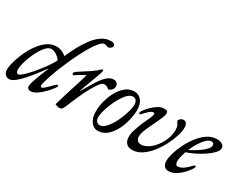

<svg xmlns="http://www.w3.org/2000/svg" viewBox="-81 -1215 2174 1714"><g transform="rotate(30 1006.0 -358.0)"><path d="M641 -683Q621 -683 595.5 -654Q570 -625 541.5 -578Q513 -531 485.5 -476Q458 -421 435 -368.5Q412 -316 396 -277Q379 -233 365 -192Q351 -151 343 -121.5Q335 -92 335 -82Q335 -66 347 -66Q358 -66 374 -80Q390 -94 407.5 -112Q425 -130 439 -144Q453 -158 460 -158Q466 -158 468 -154.5Q470 -151 470 -147Q470 -143 457.5 -125.5Q445 -108 424.5 -85Q404 -62 379 -39.5Q354 -17 327.5 -2Q301 13 278 13Q262 13 252 4Q242 -5 242 -21Q242 -34 249.5 -60Q257 -86 268.5 -116.5Q280 -147 291 -175Q302 -203 309.5 -221Q317 -239 317 -239L315 -241Q290 -207 256.5 -163Q223 -119 187 -78.5Q151 -38 117.5 -11.5Q84 15 59 15Q36 15 18 -2Q0 -19 0 -53Q0 -76 9 -114Q18 -152 35 -197Q52 -242 76.5 -286.5Q101 -331 132.5 -368Q164 -405 201.5 -427.5Q239 -450 282 -450Q314 -450 339.5 -438.5Q365 -427 384 -410Q405 -459 434.5 -515.5Q464 -572 500.5 -622Q537 -672 582 -703.5Q627 -735 679 -735Q701 -735 711 -727Q721 -719 721 -708Q721 -697 710.5 -686.5Q700 -676 680 -672Q671 -677 662 -680Q653 -683 641 -683ZM253 -408Q230 -408 206 -385Q182 -362 160 -325Q138 -288 121 -246Q104 -204 94 -165.5Q84 -127 84 -101Q84 -85 90 -74Q96 -63 109 -63Q120 -63 144.5 -84Q169 -105 199 -138Q229 -171 259.5 -210Q290 -249 314.5 -285Q339 -321 351 -347Q345 -359 329.5 -373Q314 -387 294 -397.5Q274 -408 253 -408Z M872 -450Q896 -450 907.5 -436Q919 -422 919 -404Q919 -387 907 -371Q895 -355 872 -348Q861 -360 846.5 -365.5Q832 -371 818 -371Q800 -371 775.5 -339.5Q751 -308 724 -258Q697 -208 671.5 -151Q646 -94 626 -43Q616 -18 606.5 -2.5Q597 13 577 13Q564 13 552 9.5Q540 6 532 2Q532 -4 540 -31.5Q548 -59 560 -98.5Q572 -138 586 -181Q600 -224 612 -263.5Q624 -303 632 -330Q640 -357 640 -363Q620 -350 590 -334Q560 -318 541 -302Q536 -303 531 -305.5Q526 -308 526 -315Q526 -327 545.5 -341Q565 -355 596 -374Q627 -393 662.5 -417Q698 -441 730 -472Q736 -478 740 -478Q748 -478 748 -465Q748 -458 741 -436.5Q734 -415 722.5 -384.5Q711 -354 699 -321Q687 -288 676 -259Q665 -230 659 -211H662Q682 -243 705 -283.5Q728 -324 754 -362Q780 -400 809.5 -425Q839 -450 872 -450Z M972 19Q933 19 903.5 -18.5Q874 -56 874 -126Q874 -176 888.5 -232Q903 -288 930.5 -337.5Q958 -387 997 -418.5Q1036 -450 1085 -450Q1130 -450 1159 -415.5Q1188 -381 1188 -316Q1188 -281 1179.5 -236.5Q1171 -192 1154 -147Q1137 -102 1111 -64.5Q1085 -27 1050.5 -4Q1016 19 972 19ZM963 -33Q990 -33 1016 -57Q1042 -81 1065 -119Q1088 -157 1105.5 -200Q1123 -243 1133 -281Q1143 -319 1143 -342Q1143 -374 1130.5 -389Q1118 -404 1097 -404Q1071 -404 1045.5 -379.5Q1020 -355 997 -316.5Q974 -278 956 -234.5Q938 -191 928 -153Q918 -115 918 -92Q918 -63 931.5 -48Q945 -33 963 -33Z M1242 -75Q1242 -111 1256.5 -155Q1271 -199 1289.5 -241Q1308 -283 1322.5 -314.5Q1337 -346 1337 -358Q1337 -369 1334 -371Q1331 -373 1326 -373Q1307 -373 1282 -350Q1257 -327 1232 -299Q1228 -297 1226 -297Q1222 -297 1219 -302Q1216 -307 1216 -311Q1216 -316 1231.5 -338Q1247 -360 1273 -386Q1299 -412 1330 -431Q1361 -450 1392 -450Q1416 -450 1423 -444Q1430 -438 1430 -421Q1430 -404 1418.5 -375.5Q1407 -347 1390.5 -313Q1374 -279 1357.5 -244Q1341 -209 1329.5 -177.5Q1318 -146 1318 -124Q1318 -100 1331.5 -84Q1345 -68 1369 -68Q1402 -68 1438 -90Q1474 -112 1504.5 -150Q1535 -188 1554.5 -236.5Q1574 -285 1574 -337Q1574 -366 1564.5 -383.5Q1555 -401 1545 -414Q1550 -430 1563 -440Q1576 -450 1593 -450Q1610 -450 1621.5 -436Q1633 -422 1633 -390Q1633 -355 1617 -304Q1601 -253 1572.5 -198Q1544 -143 1505.5 -95Q1467 -47 1421.5 -17Q1376 13 1326 13Q1283 13 1262.5 -11Q1242 -35 1242 -75Z M1870 -139Q1877 -147 1883 -147Q1893 -147 1893 -136Q1893 -130 1877 -106.5Q1861 -83 1834 -55Q1807 -27 1772 -6Q1737 15 1699 15Q1671 15 1655.5 -5Q1640 -25 1640 -56Q1640 -91 1655 -141Q1670 -191 1697 -244.5Q1724 -298 1761 -345Q1798 -392 1842.5 -421Q1887 -450 1936 -450Q1967 -450 1989.5 -438Q2012 -426 2012 -399Q2012 -375 1986 -347Q1960 -319 1919 -291.5Q1878 -264 1832.5 -241.5Q1787 -219 1748 -207Q1740 -181 1733 -153Q1726 -125 1726 -106Q1726 -88 1731.5 -75.5Q1737 -63 1750 -63Q1782 -63 1813 -86Q1844 -109 1870 -139ZM1904 -408Q1880 -408 1853.5 -383Q1827 -358 1802.5 -319Q1778 -280 1760 -236Q1779 -246 1807.5 -262.5Q1836 -279 1864 -299Q1892 -319 1911 -340.5Q1930 -362 1930 -381Q1930 -408 1904 -408Z"/></g></svg>

Font: Sedan
Style: Italic
Weight: 400
Italic angle: -13.8°
Designer: Sebastian Salazar
Foundry: Sebastian Salazar
Version: Version 1.100; ttfautohint (v1.8.4.7-5d5b)